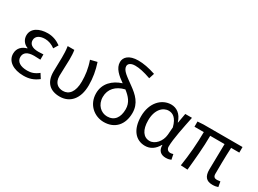

<svg xmlns="http://www.w3.org/2000/svg" viewBox="-36 -1514 3005 2233"><g transform="rotate(30 1466.0 -398.0)"><path d="M281 13C356 13 413 -4 478 -54L439 -115C388 -74 343 -60 290 -60C197 -60 143 -97 143 -157C143 -217 188 -250 277 -250C304 -250 330 -249 361 -247V-318C335 -316 315 -315 294 -315C206 -315 169 -350 169 -399C169 -455 221 -484 288 -484C338 -484 382 -467 424 -436L461 -497C410 -534 351 -557 285 -557C174 -557 78 -509 78 -411C78 -360 108 -310 164 -290V-285C103 -269 51 -227 51 -150C51 -49 147 13 281 13Z M768 13C904 13 998 -87 998 -271C998 -368 982 -462 950 -557L861 -535C896 -436 906 -351 906 -268C906 -127 848 -63 769 -63C704 -63 647 -99 647 -196C647 -263 654 -355 654 -416C654 -464 653 -505 646 -543H557C566 -486 566 -438 566 -394C566 -330 562 -266 562 -202C562 -58 639 13 768 13Z M1362 -63C1280 -63 1206 -129 1206 -236C1206 -341 1275 -415 1390 -442C1456 -391 1509 -334 1509 -244C1509 -134 1460 -63 1362 -63ZM1588 -765C1498 -795 1422 -809 1355 -809C1231 -809 1176 -752 1176 -687C1176 -603 1249 -543 1327 -488C1209 -451 1117 -365 1117 -234C1117 -79 1236 13 1360 13C1511 13 1599 -91 1599 -245C1599 -375 1519 -447 1426 -514C1338 -579 1263 -623 1263 -682C1263 -712 1290 -739 1353 -739C1406 -739 1472 -726 1565 -693Z M1914 13C1984 13 2041 -24 2082 -97H2086C2085 -21 2128 13 2193 13C2225 13 2247 6 2263 -1L2249 -70C2238 -66 2224 -63 2212 -63C2182 -63 2158 -82 2158 -119C2158 -218 2197 -400 2226 -543H2136L2113 -414H2110C2079 -518 2010 -557 1942 -557C1817 -557 1704 -448 1704 -262C1704 -84 1790 13 1914 13ZM1932 -63C1848 -63 1799 -136 1799 -263C1799 -406 1874 -480 1952 -480C2003 -480 2059 -453 2089 -335L2081 -232C2073 -140 2004 -63 1932 -63Z M2819 13C2851 13 2875 8 2894 1L2882 -68C2861 -65 2848 -63 2838 -63C2804 -63 2787 -78 2787 -116C2787 -169 2788 -344 2795 -468H2905V-543H2381L2303 -538V-468H2428C2428 -321 2414 -153 2390 0L2482 5C2497 -146 2514 -315 2514 -468H2707C2706 -348 2701 -179 2701 -122C2701 -34 2735 13 2819 13Z"/></g></svg>

Font: Noto Sans CJK TC Regular
Style: Regular
Weight: 400
Designer: Ryoko NISHIZUKA (kana & ideographs); Paul D. Hunt (Latin, Greek & Cyrillic); Wenlong ZHANG (bopomofo); Sandoll Communica
Foundry: Adobe Systems Incorporated
Version: Version 1.001;PS 1.001;hotconv 1.0.78;makeotf.lib2.5.61930